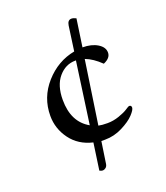

<svg xmlns="http://www.w3.org/2000/svg" viewBox="-138 -822 812 941"><g transform="rotate(-20 268.0 -351.0)"><path d="M419 -465Q379 -504 339 -519L290 -189Q307 -185 337 -185Q367 -185 397.5 -195.5Q428 -206 444.5 -217Q461 -228 464 -228Q476 -228 476 -216Q476 -204 454 -180.5Q432 -157 388.5 -135Q345 -113 298 -113H278Q267 -36 261 1Q259 13 251 19Q243 25 236 25Q229 25 219 20L239 -120Q166 -137 125.5 -192Q85 -247 85 -314Q85 -410 149 -482Q213 -554 303 -571L321 -700Q325 -727 345 -727Q355 -727 369 -720Q360 -660 348 -576Q395 -576 426 -557Q457 -538 457 -509.5Q457 -481 419 -465ZM169 -367Q169 -251 251 -205L296 -527H293Q241 -527 205 -484.5Q169 -442 169 -367Z"/></g></svg>

Font: Sedan
Style: Regular
Weight: 400
Designer: Sebastian Salazar
Foundry: Sebastian Salazar
Version: Version 1.001